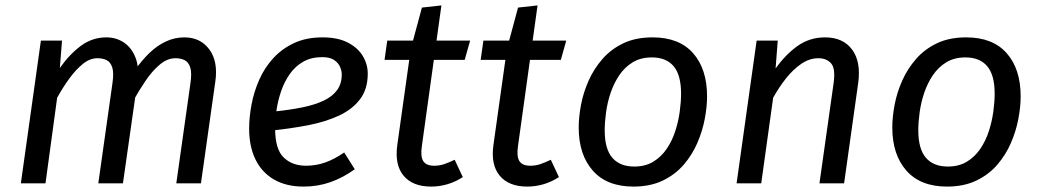

<svg xmlns="http://www.w3.org/2000/svg" viewBox="-20 -677 3841 709"><path d="M373 -539Q409 -539 437.5 -520Q466 -501 480.5 -464Q495 -427 487 -372L434 0H343L395 -368Q401 -408 394.5 -428Q388 -448 373.5 -455Q359 -462 340 -462Q312 -462 286 -441Q260 -420 236 -387Q212 -354 191 -316L148 0H57L131 -527H209L201 -426Q237 -477 279 -508Q321 -539 373 -539ZM661 -539Q720 -539 753 -494.5Q786 -450 775 -375L722 0H631L683 -368Q689 -408 682.5 -428Q676 -448 661.5 -455Q647 -462 628 -462Q598 -462 570 -438.5Q542 -415 517 -378Q492 -341 470 -301L476 -415Q504 -455 533 -482.5Q562 -510 594 -524.5Q626 -539 661 -539Z M1171 -539Q1227 -539 1264 -520Q1301 -501 1319.5 -470.5Q1338 -440 1338 -405Q1338 -348 1309.5 -310.5Q1281 -273 1231.5 -250Q1182 -227 1117.5 -214.5Q1053 -202 982 -195L991 -265Q1050 -271 1096.5 -280.5Q1143 -290 1175.5 -305.5Q1208 -321 1225 -344.5Q1242 -368 1242 -402Q1242 -415 1236 -429.5Q1230 -444 1214.5 -455Q1199 -466 1170 -466Q1129 -466 1099.5 -449Q1070 -432 1050 -403.5Q1030 -375 1018 -340Q1006 -305 1001 -269.5Q996 -234 996 -202Q996 -126 1027.5 -95.5Q1059 -65 1110 -65Q1147 -65 1181 -77Q1215 -89 1251 -114L1290 -52Q1247 -21 1200.5 -4.5Q1154 12 1101 12Q1037 12 992 -14Q947 -40 923.5 -88Q900 -136 900 -202Q900 -245 909 -292Q918 -339 937.5 -383Q957 -427 989 -462Q1021 -497 1066 -518Q1111 -539 1171 -539Z M1538 -649 1610 -657 1538 -139Q1532 -99 1543 -82Q1554 -65 1583 -65Q1603 -65 1620.5 -71Q1638 -77 1659 -87L1689 -23Q1661 -5 1631.5 3.5Q1602 12 1572 12Q1504 12 1470.5 -28Q1437 -68 1447 -141L1497 -497ZM1410 -527H1716L1696 -456H1400Z M1893 -649 1965 -657 1893 -139Q1887 -99 1898 -82Q1909 -65 1938 -65Q1958 -65 1975.5 -71Q1993 -77 2014 -87L2044 -23Q2016 -5 1986.5 3.5Q1957 12 1927 12Q1859 12 1825.5 -28Q1792 -68 1802 -141L1852 -497ZM1765 -527H2071L2051 -456H1755Z M2319 12Q2221 12 2169 -47Q2117 -106 2117 -206Q2117 -245 2125.5 -290Q2134 -335 2153.5 -379Q2173 -423 2205 -459.5Q2237 -496 2282.5 -517.5Q2328 -539 2390 -539Q2488 -539 2539.5 -480.5Q2591 -422 2591 -321Q2591 -283 2582.5 -238Q2574 -193 2555 -149Q2536 -105 2504.5 -68.5Q2473 -32 2427 -10Q2381 12 2319 12ZM2322 -62Q2363 -62 2392.5 -80Q2422 -98 2442 -127.5Q2462 -157 2473.5 -192.5Q2485 -228 2490 -264.5Q2495 -301 2495 -331Q2495 -400 2467.5 -432.5Q2440 -465 2387 -465Q2346 -465 2316.5 -447Q2287 -429 2267 -399.5Q2247 -370 2235 -334.5Q2223 -299 2218 -262.5Q2213 -226 2213 -196Q2213 -127 2241 -94.5Q2269 -62 2322 -62Z M3027 -539Q3093 -539 3126.5 -494Q3160 -449 3149 -370L3097 0H3006L3058 -368Q3066 -424 3049 -443Q3032 -462 3002 -462Q2969 -462 2938.5 -441Q2908 -420 2882 -387Q2856 -354 2835 -316L2791 0H2700L2774 -527H2852L2844 -424Q2881 -476 2925.5 -507.5Q2970 -539 3027 -539Z M3477 12Q3379 12 3327 -47Q3275 -106 3275 -206Q3275 -245 3283.5 -290Q3292 -335 3311.5 -379Q3331 -423 3363 -459.5Q3395 -496 3440.5 -517.5Q3486 -539 3548 -539Q3646 -539 3697.5 -480.5Q3749 -422 3749 -321Q3749 -283 3740.5 -238Q3732 -193 3713 -149Q3694 -105 3662.5 -68.5Q3631 -32 3585 -10Q3539 12 3477 12ZM3480 -62Q3521 -62 3550.5 -80Q3580 -98 3600 -127.5Q3620 -157 3631.5 -192.5Q3643 -228 3648 -264.5Q3653 -301 3653 -331Q3653 -400 3625.5 -432.5Q3598 -465 3545 -465Q3504 -465 3474.5 -447Q3445 -429 3425 -399.5Q3405 -370 3393 -334.5Q3381 -299 3376 -262.5Q3371 -226 3371 -196Q3371 -127 3399 -94.5Q3427 -62 3480 -62Z"/></svg>

Font: Fira Sans Variable
Style: Italic
Weight: 397
Italic angle: -8°
Designer: Carrois Corporate & Edenspiekermann AG
Foundry: Carrois Corporate GbR & Edenspiekermann AG
Version: Version 4.202